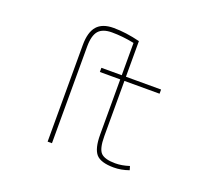

<svg xmlns="http://www.w3.org/2000/svg" viewBox="-124 -937 1247 1098"><g transform="rotate(20 500.0 -388.0)"><path d="M664.1 -12.7Q585.9 -12.7 556.6 -44.9Q527.3 -78.1 527.3 -163.1V-499H403.3V-524.4H527.3V-720.7L523.4 -721.7Q455.1 -735.4 391.6 -735.4Q335.9 -735.4 310.5 -707Q285.2 -677.7 285.2 -610.4V-22.5H258.8V-610.4Q258.8 -688.5 291 -725.6Q323.2 -762.7 391.6 -762.7Q466.8 -762.7 552.7 -741.2V-524.4H766.6V-499H552.7V-163.1Q552.7 -85.9 576.7 -62Q600.6 -38.1 664.1 -38.1Q704.1 -38.1 749 -52.7L755.9 -29.3Q709 -12.7 664.1 -12.7Z"/></g></svg>

Font: Mgen+ 1m thin
Style: Regular
Weight: 100
Designer: [Source Han Sans]
Ryoko NISHIZUKA  (kana & ideographs); Paul D. Hunt (Latin, Greek & Cyrillic); Wenlong ZHANG  (bopomofo
Version: Version 1.059.20150602